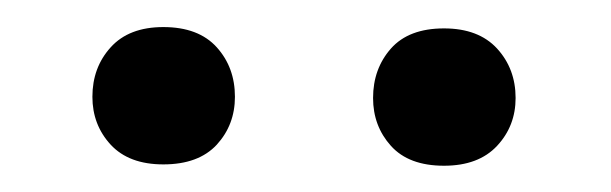

<svg xmlns="http://www.w3.org/2000/svg" viewBox="-20 -742 458 144"><path d="M49.3 -669.4Q49.3 -691.4 63 -706.5Q76.7 -721.7 102.5 -721.7Q128.9 -721.7 142.6 -706.5Q156.2 -691.4 156.2 -669.4Q156.2 -648.4 142.6 -633.5Q128.9 -618.7 102.5 -618.7Q76.7 -618.7 63 -633.5Q49.3 -648.4 49.3 -669.4ZM259.8 -668.5Q259.8 -690.4 273.2 -705.6Q286.6 -720.7 313 -720.7Q338.9 -720.7 352.8 -705.6Q366.7 -690.4 366.7 -668.5Q366.7 -647.5 352.8 -632.6Q338.9 -617.7 313 -617.7Q286.6 -617.7 273.2 -632.6Q259.8 -647.5 259.8 -668.5Z"/></svg>

Font: Vazirmatn RD UI
Style: Regular
Weight: 400
Designer: Saber Rastikerdar
Foundry: Saber Rastikerdar
Version: Version 33.003